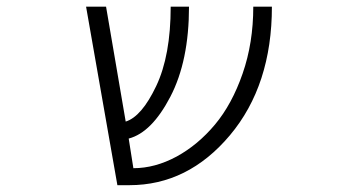

<svg xmlns="http://www.w3.org/2000/svg" viewBox="-20 -542 1040 563"><path d="M777.3 -522.5Q777.3 -292 654.3 -145.5Q531.2 1 359.4 1H324.2L232.4 -522.5H291L348.6 -185.5Q395.5 -200.2 438 -289.6Q480.5 -378.9 480.5 -522.5H534.2Q534.2 -363.3 479.5 -258.3Q424.8 -153.3 357.4 -135.7L371.1 -48.8Q434.6 -48.8 498 -83Q560.5 -117.2 610.4 -176.8Q660.2 -236.3 691.4 -326.2Q722.7 -416 722.7 -522.5Z"/></svg>

Font: GenEi Gothic M Light
Style: Regular
Weight: 300
Designer: o_tamon (Modified); [Source Han Sans]
Ryoko NISHIZUKA  (kana & ideographs); Paul D. Hunt (Latin, Greek & Cyrillic); Wenl
Version: Version 1.1a;Original Version 1.004